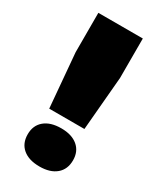

<svg xmlns="http://www.w3.org/2000/svg" viewBox="-173 -721 659 789"><g transform="rotate(30 156.0 -326.0)"><path d="M261 -660V-473L239 -218H72L50 -473V-660ZM156 -173Q206 -173 234.5 -149Q263 -125 263 -83Q263 -40 234.5 -16Q206 8 156 8Q105 8 76.5 -16Q48 -40 48 -83Q48 -125 76.5 -149Q105 -173 156 -173Z"/></g></svg>

Font: Work Sans ExtraBold
Style: Regular
Weight: 800
Designer: Wei Huang
Foundry: Wei Huang
Version: Version 2.012; ttfautohint (v1.8.3)